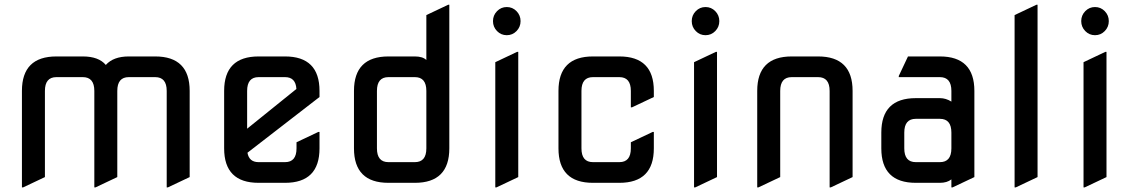

<svg xmlns="http://www.w3.org/2000/svg" viewBox="-20 -777 4820 816"><path d="M73.2 19.5V-390.6Q73.2 -537.1 219.7 -537.1H332Q399.4 -537.1 429.7 -501Q461.9 -537.1 527.3 -537.1H639.6Q786.1 -537.1 786.1 -390.6V-24.4L693.4 19.5H688.5V-390.6Q688.5 -449.2 639.6 -449.2H527.3Q478.5 -449.2 478.5 -390.6V-24.4L385.7 19.5H380.9V-390.6Q380.9 -449.2 332 -449.2H219.7Q170.9 -449.2 170.9 -390.6V-24.4L78.1 19.5Z M1079.1 0Q932.6 0 932.6 -146.5V-390.6Q932.6 -537.1 1079.1 -537.1H1191.4Q1337.9 -537.1 1337.9 -390.6V-364.7L1031.7 -127.9Q1038.6 -87.9 1079.1 -87.9H1191.4Q1240.2 -87.9 1240.2 -146.5V-172.4L1333 -216.3H1337.9V-146.5Q1337.9 0 1191.4 0ZM1030.3 -230 1239.7 -398.9Q1236.8 -449.2 1191.4 -449.2H1079.1Q1030.3 -449.2 1030.3 -390.6Z M1630.9 0Q1484.4 0 1484.4 -146.5V-390.6Q1484.4 -537.1 1630.9 -537.1H1743.2Q1776.4 -537.1 1792 -522V-712.9L1884.8 -756.8H1889.6V-146.5Q1889.6 0 1743.2 0ZM1630.9 -87.9H1743.2Q1792 -87.9 1792 -146.5V-390.6Q1792 -449.2 1743.2 -449.2H1630.9Q1582 -449.2 1582 -390.6V-146.5Q1582 -87.9 1630.9 -87.9Z M2092.3 -645Q2075.2 -662.6 2075.2 -687.3Q2075.2 -711.9 2092.3 -729.5Q2109.4 -747.1 2133.8 -747.1Q2158.2 -747.1 2175.3 -729.5Q2192.4 -711.9 2192.4 -687.3Q2192.4 -662.6 2175.3 -645Q2158.2 -627.4 2133.8 -627.4Q2109.4 -627.4 2092.3 -645ZM2085 19.5V-512.7L2177.7 -556.6H2182.6V-24.4L2089.8 19.5Z M2500 0Q2353.5 0 2353.5 -146.5V-390.6Q2353.5 -537.1 2500 -537.1H2612.3Q2758.8 -537.1 2758.8 -390.6V-364.7L2666 -320.8H2661.1V-390.6Q2661.1 -449.2 2612.3 -449.2H2500Q2451.2 -449.2 2451.2 -390.6V-146.5Q2451.2 -87.9 2500 -87.9H2612.3Q2661.1 -87.9 2661.1 -146.5V-172.4L2753.9 -216.3H2758.8V-146.5Q2758.8 0 2612.3 0Z M2937 -645Q2919.9 -662.6 2919.9 -687.3Q2919.9 -711.9 2937 -729.5Q2954.1 -747.1 2978.5 -747.1Q3002.9 -747.1 3020 -729.5Q3037.1 -711.9 3037.1 -687.3Q3037.1 -662.6 3020 -645Q3002.9 -627.4 2978.5 -627.4Q2954.1 -627.4 2937 -645ZM2929.7 19.5V-512.7L3022.5 -556.6H3027.3V-24.4L2934.6 19.5Z M3198.2 19.5V-390.6Q3198.2 -537.1 3344.7 -537.1H3457Q3603.5 -537.1 3603.5 -390.6V-24.4L3510.7 19.5H3505.9V-390.6Q3505.9 -449.2 3457 -449.2H3344.7Q3295.9 -449.2 3295.9 -390.6V-24.4L3203.1 19.5Z M3872.1 -87.9H3974.6Q4023.4 -87.9 4023.4 -146.5V-213.4Q4023.4 -272 3974.6 -272H3872.1Q3823.2 -272 3823.2 -213.4V-146.5Q3823.2 -87.9 3872.1 -87.9ZM3872.1 0Q3725.6 0 3725.6 -146.5V-213.4Q3725.6 -359.9 3872.1 -359.9H3974.6Q4000 -359.9 4023.4 -345.2V-390.6Q4023.4 -449.2 3974.6 -449.2H3799.8V-454.1L3838.9 -537.1H3974.6Q4121.1 -537.1 4121.1 -390.6V-24.4L4028.3 19.5H4023.4V-14.6Q4004.9 0 3974.6 0Z M4292 19.5V-712.9L4384.8 -756.8H4389.6V-24.4L4296.9 19.5Z M4592.3 -645Q4575.2 -662.6 4575.2 -687.3Q4575.2 -711.9 4592.3 -729.5Q4609.4 -747.1 4633.8 -747.1Q4658.2 -747.1 4675.3 -729.5Q4692.4 -711.9 4692.4 -687.3Q4692.4 -662.6 4675.3 -645Q4658.2 -627.4 4633.8 -627.4Q4609.4 -627.4 4592.3 -645ZM4585 19.5V-512.7L4677.7 -556.6H4682.6V-24.4L4589.8 19.5Z"/></svg>

Font: Nova Square
Style: Book
Weight: 400
Version: Version 2.000